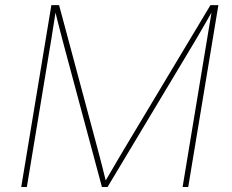

<svg xmlns="http://www.w3.org/2000/svg" viewBox="-20 -748 928 768"><path d="M64.9 0 185.5 -727.5H216.3L371.6 -148.4Q376 -131.8 380.4 -115Q384.8 -98.1 389.2 -80.8Q393.6 -63.5 397.7 -46.6Q401.9 -29.8 406.2 -12.2H394.5Q404.8 -29.8 414.8 -46.6Q424.8 -63.5 434.8 -80.8Q444.8 -98.1 454.8 -115Q464.8 -131.8 474.6 -148.4L821.8 -727.5H853.5L732.9 0H710.4L802.2 -554.7Q805.7 -574.2 808.8 -594.2Q812 -614.3 815.4 -634.5Q818.8 -654.8 822.3 -674.8Q825.7 -694.8 828.6 -714.4H835.4Q823.7 -693.8 812.3 -673.8Q800.8 -653.8 789.3 -633.8Q777.8 -613.8 766.1 -594Q754.4 -574.2 742.7 -554.7L410.2 0H387.7L238.8 -554.7Q231.9 -581.1 224.9 -607.4Q217.8 -633.8 211.2 -660.4Q204.6 -687 197.8 -714.4H204.6Q201.7 -694.8 198.5 -674.8Q195.3 -654.8 192.1 -634.5Q189 -614.3 185.8 -594.2Q182.6 -574.2 179.2 -554.7L87.4 0Z"/></svg>

Font: Inter 16pt Thin
Style: Italic
Weight: 250
Italic angle: -9.3988°
Version: Version 4.001;git-66647c0bb